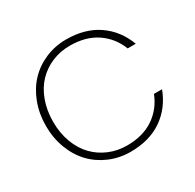

<svg xmlns="http://www.w3.org/2000/svg" viewBox="-155 -881 1079 1060"><g transform="rotate(-30 385.0 -351.0)"><path d="M54.2 -350.1Q54.2 -427.7 79.6 -494.9Q105 -562 149.4 -608.9Q193.8 -655.8 255.9 -682.4Q317.9 -709 389.2 -709Q508.8 -709 590.8 -652.8Q672.9 -596.7 710.9 -496.1H659.2Q628.4 -575.7 559.6 -622.3Q490.7 -668.9 389.2 -668.9Q328.6 -668.9 275.9 -647Q223.1 -625 184.1 -584.7Q145 -544.4 122.6 -483.9Q100.1 -423.3 100.1 -350.1Q100.1 -278.3 122.6 -218.3Q145 -158.2 184.1 -117.9Q223.1 -77.6 276.1 -55.4Q329.1 -33.2 389.2 -33.2Q490.7 -33.2 559.6 -79.8Q628.4 -126.5 659.2 -206.1H710.9Q672.9 -105.5 590.8 -49.3Q508.8 6.8 389.2 6.8Q317.9 6.8 255.9 -19.8Q193.8 -46.4 149.4 -93Q105 -139.6 79.6 -206.3Q54.2 -272.9 54.2 -350.1Z"/></g></svg>

Font: SVN-Poppins ExtraLight
Style: Regular
Weight: 200
Designer: Ninad Kale (Devanagari), Jonny Pinhorn (Latin)
Foundry: Indian Type Foundry
Version: Version 3.002 2017